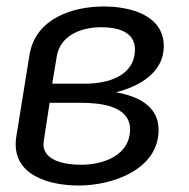

<svg xmlns="http://www.w3.org/2000/svg" viewBox="-20 -557 583 592"><path d="M223 15C327 15 469 -34 469 -157C469 -231 403 -261 339 -272V-273C408 -290 485 -333 485 -414C485 -512 379 -537 300 -537C202 -537 89 -499 71 -388L30 -134C13 -17 131 15 223 15ZM293 -473C341 -473 396 -460 396 -405C396 -322 312 -299 242 -299H141L155 -383C165 -445 225 -473 293 -473ZM133 -240H230C286 -240 381 -232 381 -158C381 -80 302 -49 230 -49C181 -49 105 -61 115 -123Z"/></svg>

Font: Cheyenne Sans
Style: Italic
Weight: 400
Italic angle: -8.13011°
Designer: The Public Sans project authors (U.S. Web Design System), Libre Franklin designed by Pablo Impallari and Rodrigo Fuenzal
Foundry: The Cheyenne Sans Project Authors
Version: Version 2.007